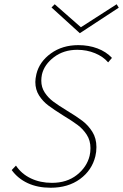

<svg xmlns="http://www.w3.org/2000/svg" viewBox="-20 -875 578 902"><path d="M405 -179Q405 -215 387.5 -242Q370 -269 344.5 -288Q319 -307 276 -333Q233 -360 207 -379.5Q181 -399 163.5 -426.5Q146 -454 146 -490Q146 -505 151 -527Q165 -585 219 -624Q273 -663 348 -663Q397 -663 438 -647.5Q479 -632 506 -603L488 -582Q465 -609 426.5 -625Q388 -641 343 -641Q279 -641 233.5 -606.5Q188 -572 177 -525Q174 -510 174 -496Q174 -465 190 -440.5Q206 -416 230 -398Q254 -380 295 -355Q340 -328 367.5 -307Q395 -286 414 -255.5Q433 -225 433 -184Q433 -161 428 -141Q412 -75 356 -34Q300 7 218 7Q157 7 110.5 -14.5Q64 -36 35 -76L55 -97Q81 -58 125 -37Q169 -16 224 -16Q294 -16 341 -53Q388 -90 401 -143Q405 -160 405 -179ZM538 -839 355 -719 222 -840 237 -855 360 -747 528 -855Z"/></svg>

Font: Ysabeau Extralight
Style: Italic
Weight: 200
Italic angle: -12°
Designer: Christian Thalmann (Catharsis Fonts)
Version: Version 0.003